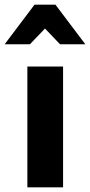

<svg xmlns="http://www.w3.org/2000/svg" viewBox="-62 -808 388 828"><path d="M210 -521H56V0H210ZM177 -788H87L-42 -617H67L132 -685L197 -617H306Z"/></svg>

Font: Geom
Style: Bold
Weight: 700
Version: Version 1.102